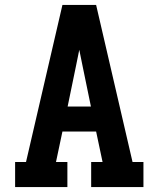

<svg xmlns="http://www.w3.org/2000/svg" viewBox="-20 -755 640 775"><path d="M41 0V-101H85L232 -735H368L515 -101H559V0H348V-101H394L368 -224H232L206 -101H252V0ZM347 -325 313 -490Q310 -506 306.5 -522Q303 -538 300 -554Q297 -538 293.5 -522Q290 -506 287 -490L253 -325Z"/></svg>

Font: Iosevka Etoile
Style: Bold
Weight: 700
Designer: Belleve Invis
Foundry: Belleve Invis
Version: Version 28.1.0; ttfautohint (v1.8.4)